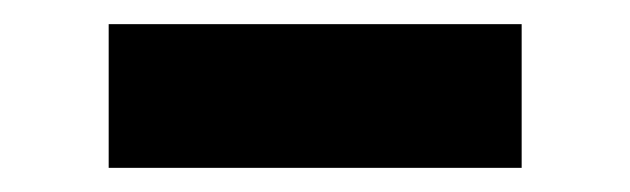

<svg xmlns="http://www.w3.org/2000/svg" viewBox="-20 -404 522 159"><path d="M412 -384V-265H70V-384Z"/></svg>

Font: Application Semibold
Style: Regular
Weight: 600
Designer: Wei Huang
Foundry: Wei Huang
Version: Version 0.012